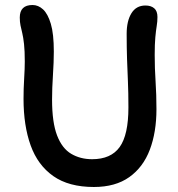

<svg xmlns="http://www.w3.org/2000/svg" viewBox="-20 -734 713 767"><path d="M355 13Q255 13 193 -30.5Q131 -74 102.5 -153Q74 -232 74 -339Q74 -380 76.5 -420Q79 -460 79 -488Q79 -531 76 -558Q73 -585 69 -601.5Q65 -618 62 -632Q59 -646 59 -664Q59 -714 110 -714Q133 -714 152 -696.5Q171 -679 183 -639Q195 -599 195 -528Q195 -487 191.5 -434Q188 -381 188 -336Q188 -245 208 -193Q228 -141 264.5 -119.5Q301 -98 348 -98Q423 -98 458 -146.5Q493 -195 493 -305Q493 -364 491 -409Q489 -454 487.5 -498.5Q486 -543 486 -599Q486 -650 505 -681Q524 -712 561 -712Q583 -712 596 -701Q609 -690 609 -666Q609 -648 606 -630Q603 -612 600.5 -585Q598 -558 598 -515Q598 -461 601.5 -408.5Q605 -356 605 -298Q605 -206 578.5 -136Q552 -66 496.5 -26.5Q441 13 355 13Z"/></svg>

Font: Shantell Sans Normal
Style: Regular
Weight: 500
Designer: Stephen Nixon, Anya Danilova, Shantell Martin
Foundry: Arrow Type
Version: Version 1.009;[a7da0bfa3]